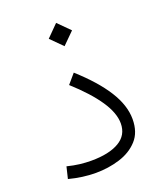

<svg xmlns="http://www.w3.org/2000/svg" viewBox="-135 -812 764 904"><g transform="rotate(-20 246.5 -360.0)"><path d="M437.5 -175.3Q437.5 -109.4 401.6 -70.1Q365.7 -30.8 308.8 -13.2Q252 4.4 189 4.4Q124 4.4 54.7 -13.7L68.8 -72.3Q102.1 -64 131.3 -60.5Q160.6 -57.1 189 -57.1Q277.3 -57.1 327.9 -86.7Q378.4 -116.2 378.4 -175.3Q378.4 -227.5 335.9 -290.5Q293.5 -353.5 211.4 -427.7L252 -475.1Q343.8 -392.6 390.6 -318.4Q437.5 -244.1 437.5 -175.3ZM195.8 -665 253.9 -723.6 312.5 -665 253.9 -606.9Z"/></g></svg>

Font: Estedad-FD Light
Style: Regular
Weight: 300
Designer: Amin Abedi
Version: Version 7.3